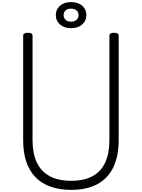

<svg xmlns="http://www.w3.org/2000/svg" viewBox="-20 -1760 1329 1799"><path d="M647 19Q538 19 453.5 -11Q369 -41 312 -100Q255 -159 226 -245.5Q197 -332 197 -445V-1426Q197 -1440 208 -1446.5Q219 -1453 241 -1453Q263 -1453 274 -1446.5Q285 -1440 285 -1426V-445Q285 -322 325 -237.5Q365 -153 445.5 -109.5Q526 -66 648 -66Q768 -66 847.5 -109.5Q927 -153 966 -237.5Q1005 -322 1005 -445V-1426Q1005 -1440 1016 -1446.5Q1027 -1453 1048 -1453Q1092 -1453 1092 -1426V-445Q1092 -295 1041 -191Q990 -87 891 -34Q792 19 647 19ZM645 -1496Q602 -1496 570.5 -1512Q539 -1528 521 -1555.5Q503 -1583 503 -1618Q503 -1654 521 -1681.5Q539 -1709 570.5 -1724.5Q602 -1740 645 -1740Q690 -1740 722 -1724.5Q754 -1709 771.5 -1681.5Q789 -1654 789 -1619Q789 -1583 771.5 -1555.5Q754 -1528 722 -1512Q690 -1496 645 -1496ZM645 -1557Q680 -1557 698 -1575Q716 -1593 716 -1618Q716 -1644 698 -1661.5Q680 -1679 645 -1679Q611 -1679 593.5 -1661.5Q576 -1644 576 -1618Q576 -1593 593.5 -1575Q611 -1557 645 -1557Z"/></svg>

Font: Playwrite ID
Style: Regular
Weight: 400
Designer: Veronika Burian, José Scaglione
Foundry: TypeTogether
Version: Version 1.002